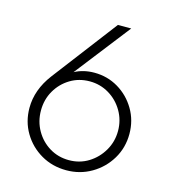

<svg xmlns="http://www.w3.org/2000/svg" viewBox="-104 -768 776 864"><g transform="rotate(15 283.5 -336.0)"><path d="M283 10Q218 10 165.5 -20.5Q113 -51 82 -103Q51 -155 51 -219Q51 -303 109 -380L339 -682H401L201 -425Q242 -447 293 -447Q354 -447 404.5 -417Q455 -387 485.5 -335.5Q516 -284 516 -221Q516 -157 484.5 -104.5Q453 -52 400 -21Q347 10 283 10ZM283 -37Q333 -37 373.5 -62Q414 -87 438.5 -129Q463 -171 463 -221Q463 -271 438.5 -313Q414 -355 373 -379.5Q332 -404 283 -404Q233 -404 192.5 -379.5Q152 -355 128 -313.5Q104 -272 104 -221Q104 -170 128 -128Q152 -86 192.5 -61.5Q233 -37 283 -37Z"/></g></svg>

Font: Outfit Extra Light
Style: Regular
Weight: 200
Designer: Rodrigo Fuenzalida
Foundry: fragTYPE
Version: Version 1.000